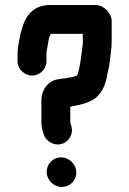

<svg xmlns="http://www.w3.org/2000/svg" viewBox="-20 -718 515 765"><path d="M166 -33C166 -1 194 27 226 27C258 27 284 2 284 -30C284 -63 256 -91 223 -91C191 -91 166 -65 166 -33ZM361 -698H178C121 -698 88 -663 73 -621C69 -605 63 -594 60 -574C55 -551 50 -527 50 -503V-474C50 -443 77 -417 108 -417C139 -417 165 -443 165 -474V-509C167 -520 171 -541 173 -554C174 -566 178 -574 182 -583H310V-552C310 -548 310 -542 309 -535C303 -493 300 -453 288 -418C282 -415 269 -410 261 -410C256 -409 249 -408 240 -406C239 -406 236 -406 229 -405L211 -402C174 -397 145 -362 145 -318V-229C145 -218 147 -206 151 -193L154 -183C159 -168 168 -158 182 -150C229 -124 279 -169 264 -216L261 -226C261 -227 261 -228 260 -229V-293C262 -293 263 -293 264 -294C287 -298 312 -303 331 -311C375 -328 396 -362 406 -413C408 -428 413 -442 415 -456C418 -485 425 -520 425 -552V-634C425 -665 394 -698 361 -698Z"/></svg>

Font: Electronic
Style: UltHv
Weight: 900
Version: Version 1.011